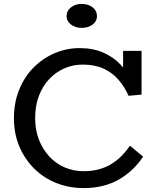

<svg xmlns="http://www.w3.org/2000/svg" viewBox="-20 -945 798 978"><path d="M406 13Q332 13 267.5 -12.5Q203 -38 154.5 -86Q106 -134 78.5 -199Q51 -264 51 -342Q51 -423 78 -489Q105 -555 152 -602Q199 -649 259.5 -674.5Q320 -700 386 -700Q455 -700 507.5 -676.5Q560 -653 596.5 -613.5Q633 -574 654 -524L607 -539V-686H701V-463L635 -457Q614 -504 582.5 -540Q551 -576 506.5 -596Q462 -616 401 -616Q353 -616 309.5 -597.5Q266 -579 232 -543.5Q198 -508 178.5 -457.5Q159 -407 159 -343Q159 -284 178 -234.5Q197 -185 230.5 -148.5Q264 -112 309 -92.5Q354 -73 406 -73Q450 -73 485.5 -83Q521 -93 549.5 -111Q578 -129 601 -152.5Q624 -176 642 -203L709 -147Q687 -114 657.5 -85Q628 -56 590.5 -33.5Q553 -11 507 1Q461 13 406 13ZM395 -803Q364 -803 341.5 -820Q319 -837 319 -862Q319 -890 341.5 -907.5Q364 -925 395 -925Q430 -925 452 -907.5Q474 -890 474 -862Q474 -837 452 -820Q430 -803 395 -803Z"/></svg>

Font: BioRhyme ExtraBold
Style: Regular
Weight: 400
Version: Version 1.600;gftools[0.9.33]